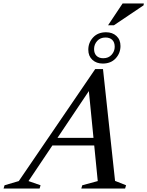

<svg xmlns="http://www.w3.org/2000/svg" viewBox="-90 -1078 842 1098"><path d="M179.5 -246 194 -289.5H513L498.5 -246ZM568 -43.5 631 -18.5 625.5 0H375L380.5 -18.5L469 -42.5L414.5 -594L443.5 -595L73 -42.5L142 -18.5L136.5 0H-69.5L-64 -18.5L17.5 -42.5L454.5 -683H499ZM516.5 -893.5Q553 -893.5 576 -872.2Q599 -851 599 -815Q599 -774 571.5 -744.2Q544 -714.5 497.5 -714.5Q461.5 -714.5 438.2 -736Q415 -757.5 415 -793.5Q415 -834.5 442.5 -864Q470 -893.5 516.5 -893.5ZM500.5 -745Q530.5 -745 548.2 -764.8Q566 -784.5 566 -810.5Q566 -836 552 -849.8Q538 -863.5 513.5 -863.5Q483.5 -863.5 465.8 -843.8Q448 -824 448 -797.5Q448 -772.5 462 -758.8Q476 -745 500.5 -745ZM528 -933.5 611 -1058H732.5L731 -1047.5L561.5 -933.5Z"/></svg>

Font: Newsreader 24pt Medium
Style: Italic
Weight: 500
Italic angle: -17°
Designer: Hugues Gentile
Foundry: Production Type
Version: Version 1.003